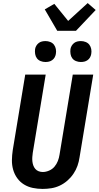

<svg xmlns="http://www.w3.org/2000/svg" viewBox="-20 -1220 642 1248"><path d="M257 8Q224 8 193 1.5Q162 -5 136 -21Q110 -37 92 -62Q74 -87 65.5 -117Q57 -147 57.5 -179.5Q58 -212 63 -245L144 -735H277L193 -227Q191 -213 190 -199Q189 -185 190.5 -171Q192 -157 196.5 -144.5Q201 -132 209.5 -122Q218 -112 231 -107Q244 -102 258 -102Q278 -102 299 -111Q320 -120 334 -136.5Q348 -153 356 -173.5Q364 -194 367 -215L453 -735H586L497 -197Q493 -169 483.5 -142Q474 -115 457 -90Q440 -65 417.5 -45.5Q395 -26 368.5 -13.5Q342 -1 313.5 3.5Q285 8 257 8ZM505 -817Q489 -817 474 -823Q459 -829 450 -841Q441 -853 438.5 -869Q436 -885 438 -901Q440 -913 446.5 -923.5Q453 -934 462.5 -941Q472 -948 483 -950.5Q494 -953 506 -953Q522 -953 537 -947Q552 -941 561 -929Q570 -917 573 -901Q576 -885 573 -869Q571 -857 565 -846.5Q559 -836 549 -829Q539 -822 528 -819.5Q517 -817 505 -817ZM275 -817Q259 -817 244 -823Q229 -829 220 -841Q211 -853 208.5 -869Q206 -885 208 -901Q210 -913 216.5 -923.5Q223 -934 232.5 -941Q242 -948 253 -950.5Q264 -953 276 -953Q292 -953 307 -947Q322 -941 331 -929Q340 -917 343 -901Q346 -885 343 -869Q341 -857 335 -846.5Q329 -836 319 -829Q309 -822 298 -819.5Q287 -817 275 -817ZM352 -1020 271 -1159 333 -1195 423 -1084 550 -1200 602 -1155 474 -1020Z"/></svg>

Font: Iosevka Aile Extrabold
Style: Italic
Weight: 800
Italic angle: -9°
Designer: Belleve Invis
Foundry: Belleve Invis
Version: Version 31.1.0; ttfautohint (v1.8.4)